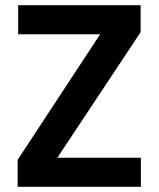

<svg xmlns="http://www.w3.org/2000/svg" viewBox="-20 -720 611 740"><path d="M48 0V-104L366 -588H50V-700H522V-596L201 -112H523V0Z"/></svg>

Font: DM Sans 24pt
Style: Bold
Weight: 700
Designer: Colophon Foundry, Jonny Pinhorn
Foundry: Colophon Foundry
Version: Version 4.004;gftools[0.9.30]